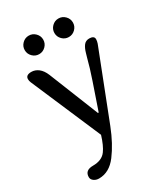

<svg xmlns="http://www.w3.org/2000/svg" viewBox="-220 -783 953 1098"><g transform="rotate(-30 256.0 -234.5)"><path d="M99 220Q79 220 65 209.5Q51 199 51 184Q51 139 105 139Q164 139 191 102Q214 71 233 9L35 -452Q30 -463 30 -475Q30 -502 67 -502Q92 -502 113.5 -485.5Q135 -469 149 -435L280 -108H285L345 -283Q369 -353 385 -415L392 -439Q400 -468 413 -485Q426 -502 450 -502Q464 -502 473 -496.5Q482 -491 482 -479Q482 -467 477 -452L304 -8Q266 89 216.5 154.5Q167 220 99 220ZM158 -689Q183 -689 201 -671Q219 -653 219 -628Q219 -603 201 -585Q183 -567 158 -567Q133 -567 115 -585Q97 -603 97 -628Q97 -653 115 -671Q133 -689 158 -689ZM354 -689Q379 -689 397 -671Q415 -653 415 -628Q415 -603 397 -585Q379 -567 354 -567Q329 -567 311 -585Q293 -603 293 -628Q293 -653 311 -671Q329 -689 354 -689Z"/></g></svg>

Font: Marmelad for Arash.Academy
Style: Regular
Weight: 400
Designer: Manvel Shmavonyan
Foundry: Cyreal
Version: Version 1.110;Glyphs 3.2 (3202)